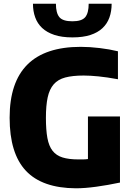

<svg xmlns="http://www.w3.org/2000/svg" viewBox="-20 -1005 713 1037"><path d="M371 -803Q314 -803 273.5 -816.5Q233 -830 207.5 -854Q182 -878 170 -911.5Q158 -945 158 -985H282Q282 -935 300.5 -912.5Q319 -890 371 -890Q422 -890 440.5 -912.5Q459 -935 459 -985H583Q583 -944 571 -910.5Q559 -877 533.5 -853Q508 -829 468 -816Q428 -803 371 -803ZM390 12Q208 11 120 -82.5Q32 -176 32 -369Q32 -752 416 -752Q464 -752 518 -745.5Q572 -739 617 -728V-577Q557 -588 511.5 -592.5Q466 -597 432 -597Q372 -597 332.5 -586.5Q293 -576 270 -549.5Q247 -523 237.5 -479Q228 -435 228 -369Q228 -303 236 -259.5Q244 -216 264 -190.5Q284 -165 318 -154.5Q352 -144 403 -144Q414 -144 427.5 -144Q441 -144 455 -146V-376H628V-19Q562 -5 500 3.5Q438 12 390 12Z"/></svg>

Font: Encode Sans Narrow
Style: ExtraBold
Weight: 800
Designer: Pablo Impallari, Andres Torresi
Foundry: Pablo Impallari, Andres Torresi
Version: Version 1.000; ttfautohint (v1.00) -l 8 -r 50 -G 200 -x 14 -